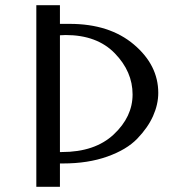

<svg xmlns="http://www.w3.org/2000/svg" viewBox="-20 -720 710 740"><path d="M211 -584V-134H218Q346 -134 418.5 -202Q491 -270 491 -356Q491 -444 422.5 -514.5Q354 -585 233 -585Q230 -585 222.5 -584.5Q215 -584 211 -584ZM211 0H120V-700H211V-628H249Q402 -628 496 -548.5Q590 -469 590 -362Q590 -318 570 -273Q550 -228 509 -185.5Q468 -143 393.5 -116.5Q319 -90 223 -90H211Z"/></svg>

Font: Tenor Sans
Style: Regular
Weight: 400
Designer: Denis Masharov
Foundry: Denis Masharov
Version: Version 1.1